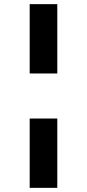

<svg xmlns="http://www.w3.org/2000/svg" viewBox="-20 -725 419 925"><path d="M123 -371V-705H256V-371ZM123 180V-154H256V180Z"/></svg>

Font: Nunito Sans 7pt Expanded
Style: Bold
Weight: 700
Width: 7
Designer: Vernon Adams
Foundry: Vernon Adams
Version: Version 3.101;gftools[0.9.27]